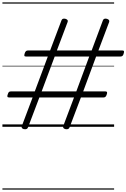

<svg xmlns="http://www.w3.org/2000/svg" viewBox="-20 -1050 1047 1590"><path d="M176 19Q153 12 161 -7L250 -243H55Q44 -243 41.5 -249Q39 -255 44 -268Q48 -282 53.5 -287.5Q59 -293 70 -293H268L376 -582H195Q184 -582 182 -587.5Q180 -593 184 -606Q188 -620 194.5 -626Q201 -632 211 -632H395L489 -881Q496 -901 523 -894Q547 -886 540 -868L451 -632H739L832 -881Q839 -901 866 -894Q890 -886 884 -868L795 -632H993Q1004 -632 1006.5 -626Q1009 -620 1004 -606Q1001 -593 994.5 -587.5Q988 -582 978 -582H776L669 -293H853Q863 -293 866 -287.5Q869 -282 864 -268Q860 -255 854 -249Q848 -243 838 -243H650L556 5Q549 25 520 19Q508 15 504.5 9Q501 3 504 -7L593 -243H306L212 5Q205 25 176 19ZM325 -293H612L719 -582H433ZM0 510H925V520H0ZM0 -20H925V0H0ZM0 -505H925V-500H0ZM0 -1030H925V-1020H0Z"/></svg>

Font: Playwrite CO Guides
Style: Regular
Weight: 400
Designer: Veronika Burian, José Scaglione
Foundry: TypeTogether
Version: Version 1.003